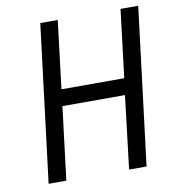

<svg xmlns="http://www.w3.org/2000/svg" viewBox="-75 -715 698 780"><g transform="rotate(-10 273.5 -324.5)"><path d="M467 0 547 -649H474L440 -369H181L215 -649H143L63 0H136L173 -301H431L395 0Z"/></g></svg>

Font: Gamestation Condensed
Style: Italic
Weight: 400
Width: 3
Designer: Jonas Hecksher
Foundry: Jonas Hecksher, Playtypeª, e-types AS
Version: Version 1.003